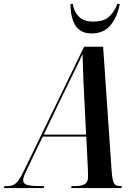

<svg xmlns="http://www.w3.org/2000/svg" viewBox="-77 -950 696 970"><path d="M-57 0 -54 -10H-39Q-22 -10 -9 -16Q4 -22 17 -40Q30 -58 48 -96L348 -714H444L486 -101Q489 -48 496.5 -29Q504 -10 528 -10H539L536 0H282L285 -10H306Q334 -10 351 -20Q368 -30 368 -58Q368 -66 367.5 -75Q367 -84 367 -94L359 -260H139L63 -102Q54 -83 47 -67Q40 -51 40 -39Q40 -22 60 -16Q80 -10 126 -10H146L143 0ZM240 -470 144 -270H358L348 -471Q346 -501 344.5 -539.5Q343 -578 342 -615Q341 -652 340 -677Q324 -640 299.5 -591.5Q275 -543 240 -470ZM386 -781Q329 -781 304 -821.5Q279 -862 279 -930H291Q295 -894 320 -867.5Q345 -841 393 -841Q449 -841 475 -866.5Q501 -892 516 -930H528Q517 -867 482.5 -824Q448 -781 386 -781Z"/></svg>

Font: Noto Serif Display ExtraCondensed SemiBold
Style: Italic
Weight: 600
Width: 2
Italic angle: -12°
Designer: Monotype Design Team
Foundry: Monotype Imaging Inc.
Version: Version 2.009